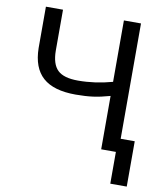

<svg xmlns="http://www.w3.org/2000/svg" viewBox="-95 -790 906 1043"><g transform="rotate(10 358.5 -268.0)"><path d="M597.7 -710.9H503.4V-372.1C439.3 -354.5 376.3 -345.7 314.5 -345.7C261.4 -345.7 223.7 -356.6 201.4 -378.4C179.1 -400.2 167.8 -435.9 167.5 -485.4V-710.9H73.2V-482.9C74.2 -410.3 94.4 -356.4 133.8 -321.3C173.2 -286.1 233.4 -268.6 314.5 -268.6C350.3 -268.6 382.2 -270.4 410.2 -274.2C438.2 -277.9 469.2 -284.7 503.4 -294.4V0H597.7ZM675.3 175.3V-74.7H584.5V175.3Z"/></g></svg>

Font: Roboto1
Style: rg
Weight: 400
Designer: Google
Version: Version 2.137; 2017